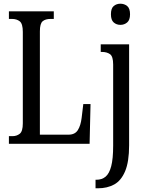

<svg xmlns="http://www.w3.org/2000/svg" viewBox="-20 -775 786 1035"><path d="M28 0V-41H47Q70 -41 86.5 -54Q103 -67 103 -110V-603Q103 -647 86.5 -660Q70 -673 44 -673H28V-714H270V-673H253Q225 -673 210 -660.5Q195 -648 195 -606V-49H349Q384 -49 399.5 -73.5Q415 -98 420 -139L429 -214H468L463 0ZM629 -641Q608 -641 593 -654Q578 -667 578 -698Q578 -730 593 -742.5Q608 -755 629 -755Q650 -755 665.5 -742.5Q681 -730 681 -698Q681 -667 665.5 -654Q650 -641 629 -641ZM495 240V194H500Q529 194 549 177.5Q569 161 579.5 121Q590 81 590 10V-427Q590 -471 573 -483Q556 -495 530 -495H523V-536H676V8Q676 97 654.5 148Q633 199 595.5 219.5Q558 240 508 240Z"/></svg>

Font: Noto Serif ExtraCondensed
Style: Regular
Weight: 400
Width: 2
Designer: Monotype Design Team
Foundry: Monotype Imaging Inc.
Version: Version 2.015